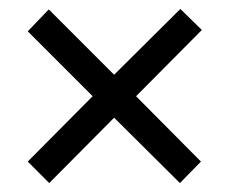

<svg xmlns="http://www.w3.org/2000/svg" viewBox="-20 -568 513 429"><path d="M383 -548 235 -401 89 -547 42 -498 187 -353 42 -207 90 -159 235 -305 382 -159 429 -207 284 -353 431 -501Z"/></svg>

Font: Noto Sans Gujarati UI Condensed
Style: Regular
Weight: 400
Width: 3
Designer: Jelle Bosma - Monotype Design Team, Universal Thirst
Foundry: Monotype Imaging Inc.
Version: Version 2.106